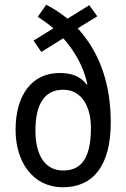

<svg xmlns="http://www.w3.org/2000/svg" viewBox="-20 -783 534 813"><path d="M176 -763 140 -712C162 -697 185 -682 206 -663L122 -611L155 -563L248 -621C297 -565 334 -501 350 -426L347 -425C322 -459 283 -474 233 -474C119 -474 46 -386 46 -233C46 -95 121 10 246 10C376 10 449 -84 449 -264C449 -437 397 -567 309 -663L392 -714L358 -761L266 -704C237 -727 207 -747 176 -763ZM248 -403C327 -403 365 -330 365 -242C365 -122 330 -61 248 -61C165 -61 130 -134 130 -230C130 -343 169 -403 248 -403Z"/></svg>

Font: Noto Sans Gujarati UI Condensed
Style: Regular
Weight: 400
Width: 3
Designer: Jelle Bosma - Monotype Design Team, Universal Thirst
Foundry: Monotype Imaging Inc.
Version: Version 2.106